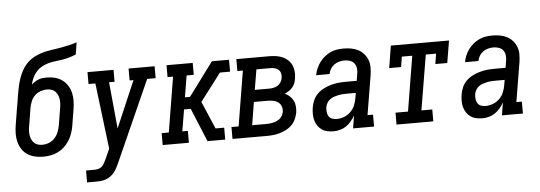

<svg xmlns="http://www.w3.org/2000/svg" viewBox="-56 -907 3612 1285"><g transform="rotate(-5 1750.0 -265.0)"><path d="M203 8Q175 8 147.5 1.5Q120 -5 97.5 -20Q75 -35 60.5 -58Q46 -81 39.5 -107.5Q33 -134 33.5 -163Q34 -192 39 -221L57 -331Q61 -352 64.5 -373.5Q68 -395 71 -417Q76 -445 82 -473.5Q88 -502 97.5 -529.5Q107 -557 122 -583.5Q137 -610 159 -631Q181 -652 208.5 -666Q236 -680 264.5 -687.5Q293 -695 321.5 -699Q350 -703 379 -708Q408 -713 436.5 -719.5Q465 -726 493 -735L480 -655Q458 -645 435 -638.5Q412 -632 388.5 -628Q365 -624 341.5 -621.5Q318 -619 295 -613Q272 -607 250 -595Q228 -583 211.5 -564.5Q195 -546 185 -524Q175 -502 170 -479Q181 -489 193 -497Q205 -505 218.5 -510Q232 -515 246 -516.5Q260 -518 274 -518Q302 -518 328.5 -511Q355 -504 376.5 -488.5Q398 -473 412.5 -450Q427 -427 433 -401Q439 -375 438.5 -346.5Q438 -318 433 -289L415 -179Q411 -155 402.5 -130.5Q394 -106 380 -83.5Q366 -61 346 -42.5Q326 -24 302.5 -12.5Q279 -1 253.5 3.5Q228 8 203 8ZM205 -72Q228 -72 250.5 -81Q273 -90 289 -108Q305 -126 313.5 -148Q322 -170 326 -193L344 -303Q347 -318 348 -334Q349 -350 347 -365Q345 -380 339 -394Q333 -408 322.5 -418.5Q312 -429 297.5 -433.5Q283 -438 267 -438Q245 -438 223 -430Q201 -422 184.5 -405.5Q168 -389 159.5 -367.5Q151 -346 147 -324L128 -207Q125 -192 124 -176Q123 -160 125 -145Q127 -130 133 -116Q139 -102 149.5 -91.5Q160 -81 174.5 -76.5Q189 -72 205 -72Z M481 205V125H536Q549 125 562.5 122Q576 119 586.5 110Q597 101 603.5 88.5Q610 76 616 64L648 -7L594 -450H548V-530H723V-450H686L716 -137L850 -450H824V-530H999V-450H942L698 96Q690 113 682 128.5Q674 144 662 158Q650 172 635 182Q620 192 603 197.5Q586 203 569.5 204Q553 205 536 205Z M1007 0V-80H1055L1116 -450H1079V-530H1255V-450H1207L1183 -305H1217L1384 -530H1465L1457 -485L1465 -530H1499V-450H1431L1326 -312L1290 -265L1369 -80H1427V0H1377L1384 -45L1377 0H1308L1215 -225H1170L1146 -80H1183V0Z M1476 0V-80H1524L1585 -450H1548V-530H1771Q1794 -530 1816.5 -526.5Q1839 -523 1859 -514Q1879 -505 1894.5 -490.5Q1910 -476 1919 -456Q1928 -436 1930 -413Q1932 -390 1928 -368Q1926 -352 1920.5 -337Q1915 -322 1904.5 -309Q1894 -296 1880 -287Q1866 -278 1851 -271Q1869 -263 1883.5 -249.5Q1898 -236 1907 -218.5Q1916 -201 1917.5 -180Q1919 -159 1916 -138Q1912 -117 1902.5 -95.5Q1893 -74 1876.5 -57Q1860 -40 1839 -29Q1818 -18 1796 -11.5Q1774 -5 1751.5 -2.5Q1729 0 1708 0ZM1653 -314H1750Q1764 -314 1779 -317Q1794 -320 1807 -328Q1820 -336 1828.5 -349.5Q1837 -363 1839 -378Q1842 -393 1838.5 -408Q1835 -423 1825 -432.5Q1815 -442 1800.5 -446Q1786 -450 1771 -450H1676ZM1615 -80H1708Q1720 -80 1732 -81Q1744 -82 1756.5 -85Q1769 -88 1781 -93.5Q1793 -99 1803 -107.5Q1813 -116 1819 -128Q1825 -140 1827 -152Q1830 -171 1823.5 -188.5Q1817 -206 1802.5 -216.5Q1788 -227 1769.5 -230.5Q1751 -234 1732 -234H1640Z M2156 8H2155Q2155 8 2155 8Q2155 8 2155 8Q2134 8 2113 3.5Q2092 -1 2075.5 -12.5Q2059 -24 2048 -40.5Q2037 -57 2031.5 -77Q2026 -97 2026 -118.5Q2026 -140 2029 -161Q2033 -186 2043.5 -210.5Q2054 -235 2073 -253.5Q2092 -272 2116 -284Q2140 -296 2165 -303Q2190 -310 2214.5 -312.5Q2239 -315 2264 -315H2338L2345 -358Q2349 -377 2347 -396.5Q2345 -416 2334.5 -430.5Q2324 -445 2306 -451.5Q2288 -458 2268 -458Q2251 -458 2233 -453.5Q2215 -449 2199.5 -438Q2184 -427 2174 -410.5Q2164 -394 2161 -376H2071Q2075 -399 2084 -420.5Q2093 -442 2107 -461Q2121 -480 2139.5 -495.5Q2158 -511 2179.5 -521Q2201 -531 2223.5 -534.5Q2246 -538 2268 -538Q2295 -538 2320 -533.5Q2345 -529 2367 -517.5Q2389 -506 2405 -487.5Q2421 -469 2429.5 -446Q2438 -423 2438 -397Q2438 -371 2434 -345L2390 -80H2427V0H2286L2300 -86Q2289 -66 2274 -48Q2259 -30 2240 -17Q2221 -4 2199 2Q2177 8 2156 8ZM2181 -72Q2206 -72 2231 -81Q2256 -90 2275.5 -109Q2295 -128 2305 -152Q2315 -176 2319 -201L2325 -235H2264Q2250 -235 2235.5 -234Q2221 -233 2206.5 -230Q2192 -227 2177.5 -222Q2163 -217 2150.5 -208Q2138 -199 2130.5 -185.5Q2123 -172 2120 -158Q2118 -142 2119.5 -126Q2121 -110 2128.5 -97Q2136 -84 2150.5 -78Q2165 -72 2181 -72Z M2578 0V-80H2662L2723 -450H2653L2642 -381H2562L2586 -530H2977L2952 -381H2872L2883 -450H2814L2752 -80H2825V0Z M3156 8H3155Q3155 8 3155 8Q3155 8 3155 8Q3134 8 3113 3.5Q3092 -1 3075.5 -12.5Q3059 -24 3048 -40.5Q3037 -57 3031.5 -77Q3026 -97 3026 -118.5Q3026 -140 3029 -161Q3033 -186 3043.5 -210.5Q3054 -235 3073 -253.5Q3092 -272 3116 -284Q3140 -296 3165 -303Q3190 -310 3214.5 -312.5Q3239 -315 3264 -315H3338L3345 -358Q3349 -377 3347 -396.5Q3345 -416 3334.5 -430.5Q3324 -445 3306 -451.5Q3288 -458 3268 -458Q3251 -458 3233 -453.5Q3215 -449 3199.5 -438Q3184 -427 3174 -410.5Q3164 -394 3161 -376H3071Q3075 -399 3084 -420.5Q3093 -442 3107 -461Q3121 -480 3139.5 -495.5Q3158 -511 3179.5 -521Q3201 -531 3223.5 -534.5Q3246 -538 3268 -538Q3295 -538 3320 -533.5Q3345 -529 3367 -517.5Q3389 -506 3405 -487.5Q3421 -469 3429.5 -446Q3438 -423 3438 -397Q3438 -371 3434 -345L3390 -80H3427V0H3286L3300 -86Q3289 -66 3274 -48Q3259 -30 3240 -17Q3221 -4 3199 2Q3177 8 3156 8ZM3181 -72Q3206 -72 3231 -81Q3256 -90 3275.5 -109Q3295 -128 3305 -152Q3315 -176 3319 -201L3325 -235H3264Q3250 -235 3235.5 -234Q3221 -233 3206.5 -230Q3192 -227 3177.5 -222Q3163 -217 3150.5 -208Q3138 -199 3130.5 -185.5Q3123 -172 3120 -158Q3118 -142 3119.5 -126Q3121 -110 3128.5 -97Q3136 -84 3150.5 -78Q3165 -72 3181 -72Z"/></g></svg>

Font: Iosevka Slab Medium Oblique
Style: Regular
Weight: 500
Italic angle: -9°
Monospace: yes
Designer: Belleve Invis
Foundry: Belleve Invis
Version: Version 11.1.1; ttfautohint (v1.8.3)